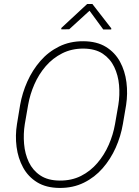

<svg xmlns="http://www.w3.org/2000/svg" viewBox="-20 -926 690 956"><path d="M607.9 -402.8 591.8 -308.1Q581.5 -247.6 556.2 -190.7Q530.8 -133.8 491.2 -88.4Q451.7 -43 397.7 -16.4Q343.8 10.3 276.4 9.8Q210 9.3 165 -18.3Q120.1 -45.9 95 -92Q69.8 -138.2 62.5 -194.6Q55.2 -251 64.5 -308.1L80.1 -402.8Q90.8 -463.4 116.2 -520.3Q141.6 -577.1 181.2 -622.6Q220.7 -668 274.7 -694.6Q328.6 -721.2 395.5 -720.7Q462.4 -720.2 507.3 -692.6Q552.2 -665 577.4 -618.9Q602.5 -572.8 609.6 -516.4Q616.7 -460 607.9 -402.8ZM552.7 -308.1 569.3 -403.8Q577.1 -452.6 572.8 -502.2Q568.4 -551.8 548.6 -592.8Q528.8 -633.8 491.5 -658.7Q454.1 -683.6 395 -684.1Q336.4 -684.1 289.6 -660.4Q242.7 -636.7 208 -596.7Q173.3 -556.6 151.4 -506.6Q129.4 -456.5 120.1 -403.8L103.5 -308.1Q95.7 -259.3 99.9 -209.7Q104 -160.2 123.5 -118.9Q143.1 -77.6 180.7 -52.5Q218.3 -27.3 277.3 -26.9Q336.4 -26.4 383.3 -50Q430.2 -73.7 464.8 -114.3Q499.5 -154.8 521.5 -205.1Q543.5 -255.4 552.7 -308.1ZM439.9 -906.2 534.2 -784.7 533.7 -779.3H494.1L425.8 -872.6L324.7 -780.3L285.2 -779.8V-786.6L414.1 -906.2Z"/></svg>

Font: Roboto ExtraLight
Style: Italic
Weight: 250
Designer: Christian Robertson
Foundry: Google
Version: Version 3.009; 2024